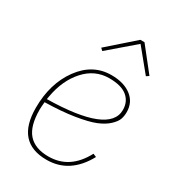

<svg xmlns="http://www.w3.org/2000/svg" viewBox="-182 -846 869 961"><g transform="rotate(30 252.5 -365.5)"><path d="M344 -743H368L474 -609L459 -599L355 -726L207 -599L194 -611ZM237 12Q61 12 61 -187Q61 -327 130.5 -422.5Q200 -518 308 -518Q380 -518 423 -485Q466 -452 466 -395Q466 -373 459.5 -354Q453 -335 429 -312.5Q405 -290 365.5 -274Q326 -258 254 -246.5Q182 -235 85 -233Q82 -203 82 -189Q82 -94 120.5 -50.5Q159 -7 237 -7Q360 -7 426 -132L445 -124Q371 12 237 12ZM306 -499Q224 -499 166 -435Q108 -371 90 -269L87 -252Q444 -258 444 -395Q444 -443 410 -471Q376 -499 306 -499Z"/></g></svg>

Font: IBM Plex Sans Thin
Style: Italic
Weight: 100
Italic angle: -11.31°
Designer: Mike Abbink, Paul van der Laan, Pieter van Rosmalen
Foundry: Bold Monday
Version: Version 3.0